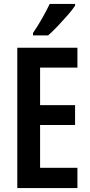

<svg xmlns="http://www.w3.org/2000/svg" viewBox="-20 -957 458 977"><path d="M374 0H68V-714H374V-613H184V-422H362V-321H184V-103H374ZM362 -928Q349 -908 325 -880.5Q301 -853 274.5 -825Q248 -797 225 -777H148V-789Q175 -829 196 -866.5Q217 -904 233 -937H362Z"/></svg>

Font: Noto Sans Khmer UI ExtraCondensed SemiBold
Style: Regular
Weight: 600
Width: 2
Designer: Danh Hong and the Monotype Design Team
Foundry: Monotype Imaging Inc.
Version: Version 2.002; ttfautohint (v1.8.4.7-5d5b)